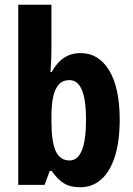

<svg xmlns="http://www.w3.org/2000/svg" viewBox="-20 -780 562 810"><path d="M197 -574Q197 -553 196 -528Q195 -503 193 -476H198Q219 -515 249 -535.5Q279 -556 321 -556Q396 -556 440.5 -483Q485 -410 485 -275Q485 -185 465 -121Q445 -57 407.5 -23.5Q370 10 318 10Q276 10 249 -7Q222 -24 198 -59H190L168 0H57V-760H197ZM273 -442Q245 -442 228.5 -424Q212 -406 204.5 -372.5Q197 -339 197 -290V-266Q197 -183 215 -143Q233 -103 274 -103Q308 -103 325.5 -146Q343 -189 343 -276Q343 -359 325.5 -400.5Q308 -442 273 -442Z"/></svg>

Font: Noto Sans Display Condensed
Style: Bold
Weight: 700
Width: 3
Designer: Monotype Design Team
Foundry: Monotype Imaging Inc.
Version: Version 2.003